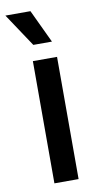

<svg xmlns="http://www.w3.org/2000/svg" viewBox="-101 -797 434 837"><g transform="rotate(-10 116.0 -378.5)"><path d="M69.8 0V-541H176.8V0ZM84 -610.4 -13.7 -757.3H97.2L166.5 -610.4Z"/></g></svg>

Font: Inter 17pt Medium
Style: Regular
Weight: 500
Version: Version 4.001;git-66647c0bb